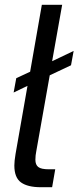

<svg xmlns="http://www.w3.org/2000/svg" viewBox="-20 -783 328 803"><path d="M188 -468 132 -152Q128 -133 128 -115Q128 -94 140 -84.5Q152 -75 184 -75H211L198 0H151Q96 0 68 -20Q40 -40 40 -91Q40 -109 45 -139L95 -424L37 -396L48 -456L106 -483L155 -763H240L198 -527L288 -570L277 -510Z"/></svg>

Font: Open Sauce One
Style: Italic
Weight: 400
Italic angle: -10°
Designer: Alfredo Marco Pradil
Foundry: Creative Sauce Fz LLC
Version: Version 1.477